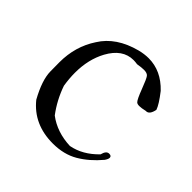

<svg xmlns="http://www.w3.org/2000/svg" viewBox="-143 -667 815 815"><g transform="rotate(45 264.5 -259.0)"><path d="M277 13Q343 13 391.5 -15.5Q440 -44 482 -94Q491 -107 491 -115Q491 -126 477 -126Q460 -126 453 -98Q400 -43 336 -31Q256 -34 199 -77Q159 -130 137 -194Q131 -232 131 -266Q131 -346 164 -407Q204 -480 269 -480Q280 -480 292 -478Q315 -482 330 -482Q349 -482 356.5 -472.5Q364 -463 381 -418Q398 -373 407 -364Q412 -359 424 -359Q437 -359 458 -364H460Q480 -364 487 -399Q479 -423 443 -469Q384 -531 309 -531Q284 -531 256 -524Q149 -496 102 -420Q53 -346 53 -251Q53 -248 53.5 -196.5Q54 -145 96 -69Q162 13 277 13Z"/></g></svg>

Font: Xiaobo Songti 小帛宋体
Style: Regular
Weight: 400
Version: Version 1.501;March 17, 2024;FontCreator 14.0.0.2814 64-bit